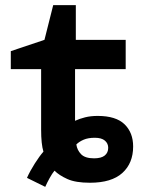

<svg xmlns="http://www.w3.org/2000/svg" viewBox="-20 -701 570 747"><path d="M85 -9Q97 -36 115.5 -65Q134 -94 149 -111Q140 -140 140 -197V-432H22V-502L153 -546L187 -681H275V-546H469V-432H272V-231Q289 -239 311 -244.5Q333 -250 360 -250Q431 -250 464.5 -217.5Q498 -185 498 -131Q498 -66 456 -28Q414 10 330 10Q274 10 242 -4.5Q210 -19 192 -37Q183 -26 173 -8Q163 10 156 26ZM346 -85Q374 -85 387.5 -96Q401 -107 401 -126Q401 -143 388 -154Q375 -165 349 -165Q323 -165 305.5 -157.5Q288 -150 277 -139Q280 -117 295.5 -101Q311 -85 346 -85Z"/></svg>

Font: Noto Sans Mono Condensed
Style: Bold
Weight: 700
Width: 3
Designer: Monotype Design Team
Foundry: Monotype Imaging Inc.
Version: Version 2.014